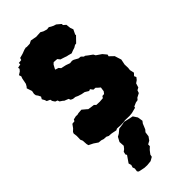

<svg xmlns="http://www.w3.org/2000/svg" viewBox="-313 -758 1118 1118"><g transform="rotate(-45 246.0 -199.5)"><path d="M152 19 134 18 120 11 100 10 85 5 65 3 40 -14 12 -28 9 -40 7 -70 1 -84 2 -114 -1 -136 3 -146 18 -160 34 -182 53 -184 58 -194 80 -199 91 -198 103 -201 129 -203 154 -182 159 -177 176 -174 200 -171 210 -161 238 -160 265 -162 272 -173 287 -174 297 -187 299 -202 301 -214 288 -225 278 -235 261 -236 249 -252 238 -248 215 -262 194 -266 172 -273 157 -280 139 -282 126 -288 121 -300 96 -310 88 -317 73 -327 69 -339 55 -344 45 -359 42 -372 22 -381 18 -393 9 -409 17 -423 9 -439 1 -450 -1 -463 3 -483 -8 -516 -1 -524 7 -538 14 -574 19 -588 14 -602 33 -614 43 -626 41 -636 64 -641V-653L86 -655L90 -668L116 -675L143 -685L157 -688L161 -686L188 -687L206 -696L243 -689L279 -691L295 -682L318 -675L335 -677L346 -670L360 -663L376 -658L401 -637L402 -627L417 -614L420 -586L427 -567L413 -538L414 -532L380 -497L370 -496L355 -487L339 -482L321 -475L299 -481L289 -483L278 -487L266 -491L250 -496L238 -511L224 -512L211 -513L201 -504L197 -497L191 -486L186 -476L194 -473L207 -469L217 -457L231 -454L249 -450L263 -445L274 -441L292 -443L303 -440L328 -426L345 -424L358 -411L366 -410L380 -399L405 -381L412 -368L444 -346L464 -322L461 -311L487 -286L491 -273L500 -245L493 -211L494 -183L492 -166L498 -139L484 -124L490 -111L479 -97L463 -86L455 -60L440 -52L434 -35L409 -22L400 -11L383 -8L360 2L358 10L323 19L302 21L265 20L252 22L228 23L198 21L188 26L164 21ZM172 297 149 296 111 288 104 280 107 259 102 246 107 230 102 213 131 171 126 163 130 145 143 135 155 120 153 87 168 59 184 50 207 31 236 27 255 23 285 30 313 36 330 62 335 94 325 107 311 141 300 154 296 183 281 204 261 215V229L245 244L228 266L225 281L202 294Z"/></g></svg>

Font: Winky Rough Black
Style: Regular
Weight: 900
Designer: Simon Atzbach
Foundry: typofactur
Version: Version 1.206; ttfautohint (v1.8.4.7-5d5b)